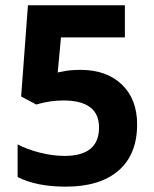

<svg xmlns="http://www.w3.org/2000/svg" viewBox="-20 -685 572 714"><path d="M279.6 -425.2Q376.1 -425.2 433 -370.8Q489.9 -316.5 489.9 -222.4Q489.9 -110.7 420.9 -50.8Q351.9 9.1 225 9.1Q114.3 9.1 45.5 -26.8V-148.1Q80.4 -129.4 128.7 -117.3Q176.9 -105.2 219.9 -105.2Q348.3 -105.2 348.3 -210.8Q348.3 -311.4 215.4 -311.4Q165.3 -311.4 114.8 -296.3L58.6 -326.1L83.9 -665.3H444.4V-546H206.8L194.6 -415.6L210.8 -418.6Q237.6 -425.2 279.6 -425.2Z"/></svg>

Font: Khula
Style: Bold
Weight: 700
Designer: Erin McLaughlin, Steve Matteson
Version: Version 1.000;PS 1.0;hotconv 1.0.72;makeotf.lib2.5.5900; ttf